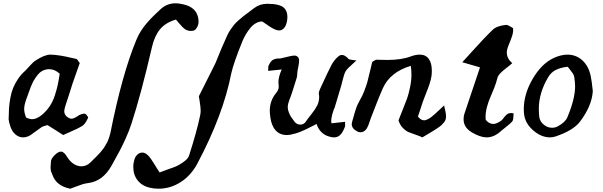

<svg xmlns="http://www.w3.org/2000/svg" viewBox="-20 -830 3642 1160"><path d="M418.9 -327.1 461.9 -449.2Q458.5 -453.6 454.8 -458.7Q451.2 -463.9 449.2 -466.8Q447.3 -469.7 445.1 -471.7Q442.9 -473.6 440.9 -474.1Q433.1 -475.6 411.1 -480.7Q389.2 -485.8 378.2 -488Q367.2 -490.2 349.1 -493.4Q331.1 -496.6 315.7 -498Q300.3 -499.5 285.2 -500Q249 -500 195.8 -464.8Q181.6 -456.5 159.4 -431.6Q137.2 -406.7 133.8 -403.8Q107.4 -380.9 88.6 -352.8Q69.8 -324.7 59.1 -297.9Q48.3 -271 42.2 -236.8Q36.1 -202.6 34.4 -174.8Q32.7 -147 32.2 -108.9Q32.2 -98.1 43.9 -62Q54.7 -32.7 75 -16.4Q95.2 0 120.1 0Q140.1 0 162.1 -12.2Q174.3 -20 197.5 -37.6Q220.7 -55.2 232.9 -63Q241.2 -67.9 267.1 -74.2Q285.2 -63.5 317.6 -42.5Q350.1 -21.5 361.8 -14.2Q375 -20.5 399.2 -31Q423.3 -41.5 441.9 -50.3Q460.4 -59.1 476.1 -68.8Q493.7 -77.6 512.2 -118.2Q513.7 -121.1 506.3 -131.1Q499 -141.1 493.2 -143.1H486.8Q475.6 -143.1 459 -134.8Q456.5 -133.3 447.8 -127.7Q439 -122.1 435.1 -119.9Q431.2 -117.7 424.1 -115.2Q417 -112.8 411.1 -112.8Q398.4 -112.8 380.9 -127.9Q368.2 -140.6 368.2 -159.2Q368.2 -169.4 377 -196.8Q385.7 -221.2 399.9 -267.1Q414.1 -313 418.9 -327.1ZM138.2 -119.1Q126 -148.9 126 -170.9Q126 -195.8 140.1 -233.9Q143.6 -243.2 151.9 -266.6Q160.2 -290 166.5 -306.2Q172.9 -322.3 180.2 -336.9Q209 -387.7 233.9 -400.9Q255.4 -412.1 276.9 -412.1Q310.5 -412.1 340.8 -384.8Q334 -340.8 328.4 -314.9Q322.8 -289.1 311 -252.7Q299.3 -216.3 279.8 -187.5Q260.3 -158.7 231.9 -134.8Q200.7 -109.9 173.8 -109.9Q159.2 -109.9 138.2 -119.1Z M404.8 310.1Q413.6 307.1 436.8 298.1Q460 289.1 478 283.4Q496.1 277.8 513.7 275.9Q600.6 264.6 652.8 172.9Q685.1 114.7 700.9 85.4Q716.8 56.2 739.3 6.6Q761.7 -43 774.9 -85Q832 -259.8 898.9 -548.8Q914.1 -613.3 947 -653.3Q980 -693.4 1043 -711.9Q1046.9 -707.5 1058.8 -693.1Q1070.8 -678.7 1080.3 -668.9Q1089.8 -659.2 1100.1 -651.9Q1115.7 -643.1 1132.8 -643.1Q1148.4 -643.1 1155.8 -647.9Q1165.5 -653.8 1172.6 -668.7Q1179.7 -683.6 1179.7 -696.8Q1179.7 -773.9 1106 -798.8Q1065.9 -810.1 1041 -810.1Q988.8 -810.1 950.7 -774.9Q923.8 -750 906.7 -733.2Q889.6 -716.3 868.4 -692.1Q847.2 -668 831.3 -642.6Q815.4 -617.2 803.7 -588.9Q717.8 -382.3 647 -26.9Q644.5 -14.6 640.4 -2.9Q636.2 8.8 632.8 18.1Q629.4 27.3 622.3 38.8Q615.2 50.3 611.8 56.9Q608.4 63.5 598.6 75.2Q588.9 86.9 585.7 91.1Q582.5 95.2 570.6 107.4Q558.6 119.6 556.2 122.1Q553.7 124.5 540 137.9Q526.4 151.4 524.9 152.8Q501.5 174.8 471.7 174.8Q448.7 174.8 427 161.4Q405.3 147.9 389.6 124Q388.7 122.6 384.3 116.2Q379.9 109.9 378.7 107.9Q377.4 106 373.5 101.1Q369.6 96.2 367.4 94.7Q365.2 93.3 361.8 90.6Q358.4 87.9 355 86.9Q351.6 85.9 347.7 85.9Q333 85.9 312 105.5Q291 125 288.1 143.1Q285.6 173.3 285.6 179.2Q285.6 189 286.4 195.3Q287.1 201.7 288.1 204.6Q289.1 207.5 292.2 214.8Q295.4 222.2 297.9 229Q321.3 293.9 404.8 310.1Z M944.3 211.9Q936.5 201.2 928.5 187.5Q920.4 173.8 916.5 168Q912.6 162.1 905.8 151.4Q898.9 140.6 895 134.5Q891.1 128.4 885.5 121.3Q879.9 114.3 875.5 109.9Q857.4 91.8 840.3 91.8Q821.8 91.8 807.9 106Q793.9 120.1 789.6 144Q785.2 158.7 785.2 178.2Q785.2 226.6 811.8 260Q838.4 293.5 885.3 304.2Q909.7 310.1 937.5 310.1Q1009.8 310.1 1072 270Q1134.3 230 1172.4 158.2Q1328.1 -134.8 1377.4 -387.2Q1392.1 -452.6 1446.3 -585Q1455.6 -606 1466.8 -624.8Q1478 -643.6 1492.9 -661.6Q1507.8 -679.7 1526.6 -690.2Q1545.4 -700.7 1564.5 -700.2Q1588.9 -684.1 1594.2 -680.2Q1604.5 -673.3 1604.5 -672.9Q1643.6 -646 1666.5 -646Q1683.1 -646 1696.3 -660.6Q1709.5 -675.3 1714.4 -705.1Q1722.2 -756.8 1696.5 -782Q1670.9 -807.1 1594.2 -807.1Q1549.8 -807.1 1515.1 -780.8Q1509.8 -776.4 1485.1 -758.1Q1460.4 -739.7 1452.1 -733.4Q1443.8 -727.1 1424.3 -710Q1404.8 -692.9 1395 -681.2Q1385.3 -669.4 1373 -651.6Q1360.8 -633.8 1352.5 -615.2Q1314 -530.3 1291.5 -472.2Q1287.6 -461.4 1283.7 -453.1Q1279.8 -444.8 1275.9 -436.8Q1272 -428.7 1269.5 -423.8Q1239.3 -361.8 1181.2 -248L1185.5 -224.1Q1192.4 -179.7 1192.4 -162.1Q1192.4 -147 1189.5 -133.8Q1168.5 -33.2 1121.6 111.8Q1111.8 138.2 1059.6 167Q1040 178.7 987.3 195.8Q948.2 210.4 944.3 211.9Z M2083 -477.1Q2085.9 -472.7 2092.5 -470.7Q2099.1 -468.8 2113 -467.3Q2127 -465.8 2133.3 -464.8Q2124.5 -456.1 2109.4 -442.6Q2094.2 -429.2 2084.2 -419.2Q2074.2 -409.2 2067.9 -398.9Q2059.6 -384.3 2051.3 -350.6Q2043 -316.9 2042 -314L2001 -176.8Q1999 -174.8 1997.1 -170.9Q1997.1 -167 1995.1 -163.1Q1989.3 -146 1986.8 -137.5Q1984.4 -128.9 1981.9 -111.8Q1979.5 -94.7 1982.9 -85L2064.9 -94.2V-66.9Q2052.2 -31.7 2036.6 -15.9Q2021 0 1999 0Q1979.5 0 1955.1 -9.8Q1933.6 -18.1 1916.5 -37.6Q1899.4 -57.1 1893.1 -81.1Q1884.3 -76.7 1863 -65.9Q1841.8 -55.2 1829.8 -49.3Q1817.9 -43.5 1799.8 -35.9Q1781.7 -28.3 1766.1 -23.9Q1734.4 -14.2 1712.9 -14.2Q1671.4 -14.2 1646 -41.5Q1620.6 -68.8 1613.3 -121.1Q1609.9 -146 1609.9 -160.2Q1609.9 -222.7 1648.9 -269Q1664.1 -288.1 1664.1 -307.1Q1664.1 -312.5 1663.1 -320.3Q1662.1 -328.1 1662.1 -332Q1662.1 -366.2 1682.1 -410.2Q1666.5 -409.2 1600.1 -401.9Q1600.1 -426.3 1601.1 -429.2Q1607.4 -445.8 1615.5 -456.3Q1623.5 -466.8 1634.3 -470.9Q1645 -475.1 1653.1 -476.1Q1661.1 -477.1 1675.3 -477.1Q1677.7 -477.1 1717.5 -487.1Q1757.3 -497.1 1768.1 -493.2Q1784.7 -486.8 1786.6 -470.5Q1788.6 -454.1 1782.2 -426Q1775.9 -397.9 1775.9 -384.8Q1775.9 -372.6 1772.9 -360.8Q1741.2 -255.9 1727.1 -223.1Q1718.3 -197.8 1718.3 -184.1Q1718.3 -168.5 1724.6 -152.1Q1731 -135.7 1738 -124.5Q1745.1 -113.3 1758.3 -96.2Q1772.5 -77.1 1793.9 -77.1Q1816.9 -77.1 1829.1 -97.2Q1837.4 -110.4 1860.6 -139.2Q1883.8 -168 1896 -191.9Q1908.2 -215.8 1908.2 -243.2Q1908.2 -255.4 1906.2 -261.2Q1905.8 -265.6 1906.7 -271.2Q1907.7 -276.9 1908.9 -280.5Q1910.2 -284.2 1913.1 -291Q1916 -297.9 1917 -299.8Q1963.9 -401.9 1982.9 -438Q1999.5 -468.3 2023.9 -488.8Q2033.2 -498 2046.9 -498Q2062 -498 2083 -477.1Z M2531.7 0Q2564.9 -19.5 2581.5 -29.5Q2598.1 -39.6 2617.7 -52.2Q2637.2 -64.9 2645.5 -72.5Q2653.8 -80.1 2661.9 -89.8Q2669.9 -99.6 2672.4 -108.4Q2674.8 -117.2 2674.8 -127.9Q2674.8 -147 2663.1 -192.9Q2653.3 -184.1 2636.7 -168.2Q2620.1 -152.3 2606.7 -140.4Q2593.3 -128.4 2581.1 -119.1Q2555.7 -103 2543 -103Q2522.5 -103 2504.9 -126Q2512.7 -146.5 2533.7 -212.9Q2539.1 -229 2552.2 -261.5Q2565.4 -293.9 2574.2 -319.8Q2583 -345.7 2586.9 -370.1Q2588.9 -382.3 2588.9 -403.8Q2588.9 -448.7 2570.3 -474.4Q2551.8 -500 2516.1 -500Q2492.2 -500 2464.8 -490.2Q2407.2 -467.8 2320.8 -467.8Q2309.6 -467.8 2287.1 -468.5Q2264.6 -469.2 2253.9 -469.2Q2249.5 -469.2 2240.5 -463.1Q2231.4 -457 2229 -456.1Q2226.1 -444.8 2215.3 -398.9Q2204.6 -353 2199.2 -333.7Q2193.8 -314.5 2181.2 -281.2Q2168.5 -248 2152.8 -222.2Q2146.5 -210.9 2140.9 -199.2Q2135.3 -187.5 2129.9 -170.7Q2124.5 -153.8 2122.3 -146.7Q2120.1 -139.6 2114 -117.2Q2107.9 -94.7 2106.9 -91.8Q2105 -84 2105 -80.1Q2105 -66.9 2113.5 -55.4Q2122.1 -43.9 2136.7 -37.1Q2145.5 -30.8 2158.7 -30.8Q2181.2 -30.8 2196.8 -55.2Q2201.7 -63.5 2205.6 -73.5Q2209.5 -83.5 2213.9 -97.2Q2218.3 -110.8 2220.7 -117.2Q2227.5 -134.3 2242.7 -173.3Q2257.8 -212.4 2269.5 -241.5Q2281.2 -270.5 2293 -296.9Q2337.4 -395 2461.9 -432.1Q2465.8 -408.2 2465.8 -377.9Q2465.8 -341.8 2457 -300.8Q2448.2 -259.8 2439.9 -236.3Q2431.6 -212.9 2412.1 -164.8Q2392.6 -116.7 2387.7 -103Q2396 -75.2 2414.1 -56.9Q2432.1 -38.6 2448.7 -31.7Q2465.3 -24.9 2491.9 -15.9Q2518.6 -6.8 2531.7 0Z M2879.9 -422.9Q2793.9 -168.9 2785.6 -142.1Q2780.8 -127.9 2780.8 -108.9Q2780.8 -59.6 2831.5 -29.8Q2882.3 0 2919.9 0Q2965.8 0 3007.8 -39.1Q3015.6 -46.4 3040 -65.2Q3064.5 -84 3074.7 -96.2Q3078.6 -101.1 3080.1 -109.1Q3081.5 -117.2 3082 -128.9Q3082.5 -140.6 3083 -145Q3075.2 -147 3068.8 -147Q3052.2 -147 3042 -138.4Q3031.7 -129.9 3022.9 -117.4Q3014.2 -105 3006.8 -100.1Q2979.5 -81.1 2960 -81.1Q2935.1 -81.1 2914.6 -106Q2913.6 -111.8 2913.6 -124Q2913.6 -152.8 2922.4 -185.1Q2931.2 -217.3 2942.4 -242.2Q2953.6 -267.1 2966.3 -299.8Q2979 -332.5 2984.9 -357.9Q2988.8 -373 3002.9 -387.7Q3017.1 -402.3 3040.8 -420.4Q3064.5 -438.5 3074.7 -448.2Q3042 -477.1 3042 -512.2Q3042 -531.2 3053 -557.4Q3064 -583.5 3073.2 -610.4Q3082.5 -637.2 3079.6 -660.2Q3075.7 -662.1 3066.4 -668Q3057.1 -673.8 3049.1 -677.2Q3041 -680.7 3033.7 -679.2Q2980 -673.3 2955.6 -648.9Q2927.2 -621.6 2898.2 -590.8Q2869.1 -560.1 2830.1 -516.8Q2791 -473.6 2772.9 -454.1Q2849.1 -432.1 2879.9 -422.9Z M3561.5 -279.8Q3555.2 -340.3 3549.3 -369.1Q3536.6 -430.7 3498.5 -465.3Q3460.4 -500 3408.2 -500Q3370.1 -500 3326.2 -480Q3252 -445.8 3198.2 -353.5Q3144.5 -261.2 3144.5 -170.9Q3144.5 -150.4 3147.5 -131.8Q3156.7 -80.1 3204.1 -40Q3251.5 0 3303.2 0Q3320.3 0 3337.4 -5.9Q3442.9 -41.5 3483.4 -94.2Q3556.2 -189.5 3561.5 -279.8ZM3410.2 -426.8Q3414.6 -420.4 3424.3 -408.4Q3434.1 -396.5 3440.7 -386.5Q3447.3 -376.5 3449.2 -366.2Q3454.6 -331.1 3454.6 -309.1Q3454.6 -231.9 3407.2 -120.1Q3394.5 -91.3 3350.6 -66.9Q3334 -58.1 3315.4 -58.1Q3288.1 -58.1 3265.4 -76.7Q3242.7 -95.2 3238.3 -122.1Q3235.4 -147.5 3235.4 -171.9Q3235.4 -268.6 3291.5 -362.8Q3308.6 -392.6 3337.6 -407.2Q3366.7 -421.9 3410.2 -426.8Z"/></svg>

Font: Sonetni venez Italic
Style: Regular
Weight: 400
Italic angle: -14°
Designer: Alja Herlah
Foundry: Type Salon
Version: Version 1.000;hotconv 1.0.109;makeotfexe 2.5.65596